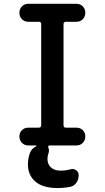

<svg xmlns="http://www.w3.org/2000/svg" viewBox="-20 -750 540 990"><path d="M180.7 -91.8Q191.4 -91.8 192.4 -103.5V-626Q192.4 -637.7 180.7 -637.7H126Q106.4 -637.7 93.3 -650.9Q80.1 -664.1 80.1 -684.1Q80.1 -704.1 93.3 -717.3Q106.4 -730.5 126 -730.5H374Q393.6 -730.5 406.7 -717.3Q419.9 -704.1 419.9 -684.1Q419.9 -664.1 406.7 -650.9Q393.6 -637.7 374 -637.7H319.3Q308.6 -637.7 307.6 -626V-103.5Q307.6 -91.8 319.3 -91.8H374Q393.6 -91.8 406.7 -79.1Q419.9 -66.4 419.9 -46.4Q419.9 -26.4 406.7 -13.2Q393.6 0 374 0H234.4Q231.4 0 229.5 2.9Q227.5 5.9 228.5 8.8Q234.4 21.5 231.4 35.2Q225.6 51.8 224.6 67.4Q224.6 96.7 242.7 113.3Q260.7 129.9 292 129.9Q319.3 129.9 342.8 123Q358.4 118.2 372.1 127.4Q385.7 136.7 385.7 153.3Q385.7 175.8 373.5 192.9Q361.3 210 339.8 213.9Q307.6 219.7 278.3 219.7Q201.2 219.7 162.6 186.5Q124 153.3 124 97.7Q124 66.4 134.8 37.1Q143.6 15.6 167 3.9Q168 2.9 168 1.5Q168 0 166 0H126Q106.4 0 93.3 -13.2Q80.1 -26.4 80.1 -46.4Q80.1 -66.4 93.3 -79.1Q106.4 -91.8 126 -91.8Z"/></svg>

Font: Rounded-X Mgen+ 2m medium
Style: Regular
Weight: 500
Designer: [Source Han Sans]
Ryoko NISHIZUKA  (kana & ideographs); Paul D. Hunt (Latin, Greek & Cyrillic); Wenlong ZHANG  (bopomofo
Version: Version 1.059.20150602